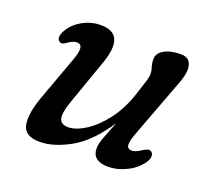

<svg xmlns="http://www.w3.org/2000/svg" viewBox="-89 -581 772 703"><g transform="rotate(20 296.5 -229.0)"><path d="M523 -96.5Q530.5 -92 531 -80.5Q531.5 -69 523 -56.5Q503.5 -26.5 467 -8Q430.5 10.5 394 10.5Q332 10.5 332 -39Q332 -57.5 341.8 -82.8Q351.5 -108 368 -149.5Q309.5 -61 245.2 -25.2Q181 10.5 127.5 10.5Q67 10.5 59.8 -33Q52.5 -76.5 80.5 -150.5L141 -316.5Q164 -378.5 133 -378.5Q125 -378.5 117.2 -375.5Q109.5 -372.5 98.5 -365Q90.5 -359 84.2 -356.8Q78 -354.5 71 -359Q56 -370 71 -399Q87.5 -429.5 121.2 -448.8Q155 -468 193.5 -468Q292 -468 246.5 -341L185 -166.5Q167.5 -117.5 173 -96.5Q178.5 -75.5 207.5 -75.5Q237 -75.5 274.5 -99.5Q312 -123.5 346 -168.2Q380 -213 400 -274Q414.5 -317 419.5 -334Q424.5 -351 424.5 -362Q424.5 -373.5 420 -387Q415.5 -400.5 415.5 -416.5Q415.5 -440 440.2 -454Q465 -468 505 -468Q537.5 -468 545 -440Q552.5 -412 531 -359L451 -146Q435 -105 436.8 -89.8Q438.5 -74.5 456 -74.5Q469.5 -74.5 492 -89.5Q501.5 -95.5 509 -98Q516.5 -100.5 523 -96.5Z"/></g></svg>

Font: Fraunces 9pt SuperSoft
Style: Italic
Weight: 400
Italic angle: -16°
Version: Version 1.000;[b76b70a41]